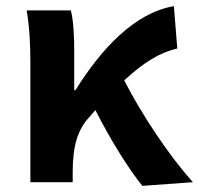

<svg xmlns="http://www.w3.org/2000/svg" viewBox="-20 -594 649 626"><path d="M609 0C532 -85 441 -222 385 -332C448 -390 499 -422 558 -436L547 -574C419 -552 311 -436 226 -300H222V-423C222 -475 220 -525 211 -560H67C77 -503 79 -437 79 -393V0H217V-32C217 -113 231 -169 271 -212L291 -235C342 -135 397 -47 444 12Z"/></svg>

Font: Noto Sans Mono CJK JP Bold
Style: Regular
Weight: 700
Designer: Ryoko NISHIZUKA (kana & ideographs); Paul D. Hunt (Latin, Greek & Cyrillic); Wenlong ZHANG (bopomofo); Sandoll Communica
Foundry: Adobe Systems Incorporated
Version: Version 1.004;PS 1.004;hotconv 1.0.82;makeotf.lib2.5.63406